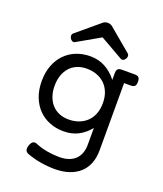

<svg xmlns="http://www.w3.org/2000/svg" viewBox="-157 -774 914 1079"><g transform="rotate(20 300.0 -234.5)"><path d="M427.7 -237.8Q427.7 -273.9 416.5 -302.2Q405.3 -330.6 385.3 -349.9Q365.2 -369.1 337.6 -379.4Q310.1 -389.6 277.8 -389.6Q244.6 -389.6 218.8 -378.4Q192.9 -367.2 175.3 -346.9Q157.7 -326.7 148.4 -298.8Q139.2 -271 139.2 -237.8Q139.2 -204.6 148.4 -176.8Q157.7 -148.9 175.3 -128.7Q192.9 -108.4 218.8 -97.2Q244.6 -85.9 277.8 -85.9Q310.1 -85.9 337.6 -96.2Q365.2 -106.4 385.3 -125.7Q405.3 -145 416.5 -173.3Q427.7 -201.7 427.7 -237.8ZM155.8 103Q189.5 117.2 226.6 123.8Q263.7 130.4 299.3 130.4Q332 130.4 356.2 121.8Q380.4 113.3 396.2 97.4Q412.1 81.5 419.9 59.6Q427.7 37.6 427.7 10.7V-89.8Q398.4 -53.2 360.1 -33.4Q321.8 -13.7 272.9 -13.7Q227.5 -13.7 189 -29.1Q150.4 -44.4 122.3 -73.2Q94.2 -102.1 78.1 -143.6Q62 -185.1 62 -237.8Q62 -290.5 78.1 -332Q94.2 -373.5 122.3 -402.3Q150.4 -431.2 189 -446.5Q227.5 -461.9 272.9 -461.9Q321.8 -461.9 362.1 -440.2Q402.3 -418.5 432.6 -378.9V-418Q432.6 -436.5 439.7 -443.8Q446.8 -451.2 463.4 -451.2H541Q557.6 -451.2 564.7 -443.8Q571.8 -436.5 571.8 -418Q571.8 -399.4 564.7 -392.1Q557.6 -384.8 541 -384.8H501V17.1Q501 61 487.5 95.5Q474.1 129.9 448.2 153.6Q422.4 177.2 384.8 189.9Q347.2 202.6 299.3 202.6Q256.8 202.6 213.9 195.3Q170.9 188 132.3 173.3Q119.1 168 115 157.2Q110.8 146.5 117.2 127.9Q123.5 109.4 133.5 103.5Q143.6 97.7 155.8 103ZM163.6 -507.3Q155.3 -502.4 147.5 -506.1Q139.6 -509.8 134.8 -517.6Q129.9 -525.4 129.9 -534.2Q129.9 -543 137.7 -549.8L272.9 -663.1Q283.7 -671.9 299.8 -671.9Q315.4 -671.9 326.7 -663.1L461.9 -549.8Q469.7 -543 469.7 -534.2Q469.7 -525.4 464.8 -517.6Q460 -509.8 452.1 -506.1Q444.3 -502.4 436 -507.3L299.8 -585Z"/></g></svg>

Font: Courier Prime
Style: Regular
Weight: 400
Designer: Alan Dague-Greene
Foundry: Quote-Unquote Apps
Version: Version 1.203